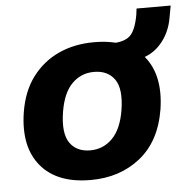

<svg xmlns="http://www.w3.org/2000/svg" viewBox="-48 -680 736 740"><g transform="rotate(-5 319.5 -310.5)"><path d="M274 11Q144 11 81.5 -64Q19 -139 39 -270Q52 -352 93 -406.5Q134 -461 195 -489Q256 -517 332 -517Q462 -517 523.5 -442Q585 -367 565 -237Q545 -115 466 -52Q387 11 274 11ZM282 -103Q332 -103 367.5 -138.5Q403 -174 415 -247Q428 -329 401.5 -366Q375 -403 322 -403Q272 -403 237 -368Q202 -333 190 -260Q177 -178 203 -140.5Q229 -103 282 -103ZM482 -434 398 -489 400 -507Q447 -507 470 -527Q493 -547 504 -608L507 -632H639L631 -588Q621 -526 582 -483.5Q543 -441 482 -434Z"/></g></svg>

Font: Mulish ExtraBold
Style: Italic
Weight: 800
Italic angle: -9°
Designer: Vernon Adams
Foundry: Vernon Adams
Version: Version 3.603; ttfautohint (v1.8.3)